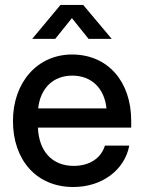

<svg xmlns="http://www.w3.org/2000/svg" viewBox="-20 -749 584 781"><path d="M278.3 11.7C395 11.7 486.8 -57.1 505.9 -156.7H406.7C392.1 -107.9 347.2 -74.2 279.8 -74.2C189.5 -74.2 137.7 -137.2 134.3 -230H513.7V-257.8C513.7 -417 418.9 -527.3 272.9 -527.3C132.3 -527.3 32.7 -414.1 32.7 -256.8C32.7 -101.1 125.5 11.7 278.3 11.7ZM413.1 -308.1H135.3C144 -390.1 196.3 -441.4 273.9 -441.4C352.1 -441.4 404.8 -390.1 413.1 -308.1ZM111.3 -590.8H204.6L272.5 -675.3L340.3 -590.8H434.1V-591.3L318.4 -729H226.1L111.3 -591.3Z"/></svg>

Font: Inteeer Medium
Style: Regular
Weight: 500
Designer: Rasmus Andersson
Foundry: rsms
Version: Version 4.001;Glyphs 3.4 (3402)